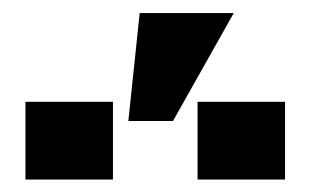

<svg xmlns="http://www.w3.org/2000/svg" viewBox="-20 -868 482 298"><path d="M179.2 -680.2 196.8 -847.7H342.8L248.5 -680.2ZM19.5 -589.4V-710H155.3V-589.4ZM286.6 -589.4V-710H422.4V-589.4Z"/></svg>

Font: Roboto Slab ExtraBold
Style: Regular
Weight: 800
Designer: Google
Version: Version 2.001; ttfautohint (v1.8.3)